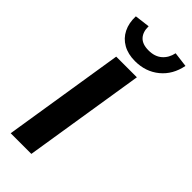

<svg xmlns="http://www.w3.org/2000/svg" viewBox="-296 -1000 1051 1051"><g transform="rotate(45 229.5 -474.0)"><path d="M43 0 155 -705H315L203 0ZM245 -760Q191 -760 152 -782Q113 -804 93 -844Q73 -884 75 -937L163 -948Q162 -904 185 -879Q208 -854 256 -854Q304 -854 333.5 -879.5Q363 -905 372 -948L459 -937Q443 -855 385 -807.5Q327 -760 245 -760Z"/></g></svg>

Font: Nunito Sans 9pt ExtraBold
Style: Italic
Weight: 800
Italic angle: -9°
Version: Version 3.101;gftools[0.9.27]